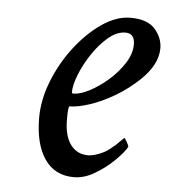

<svg xmlns="http://www.w3.org/2000/svg" viewBox="-40 -462 449 505"><g transform="rotate(5 185.0 -209.5)"><path d="M285.2 -424.8Q330.1 -424.8 350.1 -401.9Q370.1 -378.9 370.1 -351.6Q370.1 -308.6 326.2 -266.6Q296.9 -238.8 263.2 -219Q229.5 -199.2 198.2 -189Q167 -178.7 145.5 -178.7Q141.6 -178.7 141.6 -144.5Q141.6 -100.6 158.7 -77.6Q175.8 -54.7 205.1 -54.7Q217.3 -54.7 234.4 -61.5Q251.5 -68.4 260.7 -76.2Q270.5 -84.5 271.5 -85Q272.5 -85.4 275.4 -88.1Q278.3 -90.8 293 -105.5L295.9 -108.4Q297.9 -108.4 303.2 -99.1Q308.6 -89.8 308.6 -85.9Q299.8 -70.3 277.6 -48.6Q255.4 -26.9 227.5 -10.5Q199.7 5.9 172.9 5.9Q122.1 5.9 95.2 -33.7Q68.4 -73.2 68.4 -142.6Q68.4 -189.5 87.9 -239Q107.4 -288.6 139.6 -330.6Q171.9 -372.6 210 -398.7Q248 -424.8 285.2 -424.8ZM275.4 -384.8Q252.4 -384.8 230 -365.7Q207.5 -346.7 189 -318.8Q170.4 -291 159.4 -262.9Q148.4 -234.9 148.4 -216.8Q148.4 -212.9 152.3 -212.9Q169.9 -212.9 194.8 -225.8Q219.7 -238.8 243.7 -259.8Q267.6 -280.8 283.7 -305.9Q299.8 -331.1 299.8 -355.5Q299.8 -384.8 275.4 -384.8Z"/></g></svg>

Font: Metal
Style: Regular
Weight: 400
Designer: Danh Hong
Version: Version 8.002; ttfautohint (v1.8.3)